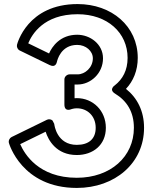

<svg xmlns="http://www.w3.org/2000/svg" viewBox="-20 -885 753 945"><path d="M246.9 -275.4 238.6 -291.7C231.1 -298.4 220 -299.9 211 -295.5L37 -210.5C27.6 -205.9 20.6 -193.4 23.9 -181.3C24.7 -178.5 86.9 40 358 40C545.7 40 689 -82.1 689 -256C689 -338.3 655.8 -403.1 600 -447.6C635.9 -485.6 658 -537.7 658 -600C658 -755.9 529.7 -865 362 -865C114.4 -865 64.8 -669.4 63.6 -664.4C61.5 -654.3 66.2 -641.8 77.1 -636.5L225.1 -564.5C253.8 -550.5 259 -576.6 260.3 -581C261.6 -587.4 279 -664 360 -664C402.5 -664 437 -633.9 437 -598C437 -552.2 398.1 -519 362 -519H322C311.3 -519 297 -509.1 297 -494V-371C297 -331.6 330.7 -347.6 330.7 -347.6C330.7 -347.6 343.7 -352 358 -352C410.4 -352 451 -313.7 451 -256C451 -201.1 416.7 -172 358 -172C259.7 -172 247.6 -269 246.9 -275.4ZM221.4 -621.9 118.9 -671.8C137 -715.2 194.4 -815 362 -815C508.3 -815 608 -724.1 608 -600C608 -539.3 583.9 -495.2 544.7 -464.7C544.7 -464.7 513 -444.3 547 -423.7C604.3 -388.7 639 -334.6 639 -256C639 -113.9 524.3 -10 358 -10C169.2 -10 100.4 -127.7 79.4 -175.5L204.6 -236.7C217.8 -194.9 257.4 -122 358 -122C437.3 -122 501 -170.9 501 -256C501 -340.3 437.6 -402 358 -402C354.3 -402 348.8 -401.7 347 -401.5V-469H362C425.9 -469 487 -523.8 487 -598C487 -668.1 423.5 -714 360 -714C275.7 -714 236.3 -655.6 221.4 -621.9Z"/></svg>

Font: Hussar Techniczny
Style: Bold 
Weight: 700
Foundry: Cannot Into Space Fonts
Version: Version 0.77